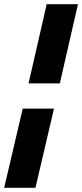

<svg xmlns="http://www.w3.org/2000/svg" viewBox="-33 -733 394 921"><path d="M341 -713 254 -333H104L191 -713ZM226 -212 137 168H-13L76 -212Z"/></svg>

Font: Work Sans
Style: Bold Italic
Weight: 700
Italic angle: -13°
Designer: Wei Huang
Foundry: Wei Huang
Version: Version 2.010; ttfautohint (v1.8.3)